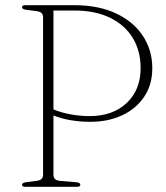

<svg xmlns="http://www.w3.org/2000/svg" viewBox="-20 -720 639 740"><path d="M567 -457Q567 -394 536.2 -347.8Q505.5 -301.5 451.5 -276Q397.5 -250.5 328 -250.5Q289 -250.5 252 -256.8Q215 -263 186 -275V-46Q186 -25.5 210.5 -23L275 -17.5Q289.5 -16 289.5 -8Q289.5 0 277 0H77.5Q65 0 65 -8Q65 -15.5 79.5 -17.5L121.5 -23Q146 -26 146 -46V-654Q146 -674 121.5 -677L79.5 -682.5Q65 -684.5 65 -692Q65 -700 77.5 -700H266Q359.5 -700 426.8 -668.5Q494 -637 530.5 -582Q567 -527 567 -457ZM186 -679.5V-298.5Q213.5 -286.5 251.2 -279.5Q289 -272.5 325 -272.5Q414.5 -272.5 468.2 -323Q522 -373.5 522 -457.5Q522 -523.5 491.8 -573.5Q461.5 -623.5 404.2 -651.5Q347 -679.5 266 -679.5Z"/></svg>

Font: Fraunces 9pt Thin
Style: Regular
Weight: 100
Version: Version 1.000;[b76b70a41]